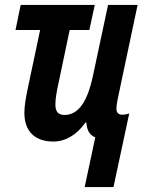

<svg xmlns="http://www.w3.org/2000/svg" viewBox="-20 -565 597 780"><path d="M367 -7 324 195H441L505 -104C493 -100 484 -99 477 -99C464 -99 453 -105 453 -123C453 -137 457 -159 462 -181L539 -545H419L358 -259C335 -149 297 -98 242 -98C214 -98 205 -114 205 -142C205 -166 212 -203 220 -238L263 -443H343L365 -545H64L43 -443H143L92 -202C85 -168 79 -134 79 -107C79 -33 120 10 197 10C248 10 293 -19 327 -67H331C333 -34 345 -16 367 -7Z"/></svg>

Font: Noto Sans ExtraCondensed
Style: Bold Italic
Weight: 700
Width: 2
Italic angle: -12°
Designer: Monotype Design Team
Foundry: Monotype Imaging Inc.
Version: Version 2.013